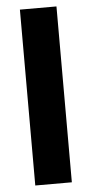

<svg xmlns="http://www.w3.org/2000/svg" viewBox="-53 -759 378 791"><g transform="rotate(-5 136.0 -363.5)"><path d="M211.6 -727.3V0H60.4V-727.3Z"/></g></svg>

Font: Inter UI
Style: Bold
Weight: 700
Designer: Rasmus Andersson
Foundry: rsms
Version: 3.2;8d6f07862